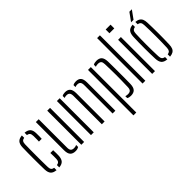

<svg xmlns="http://www.w3.org/2000/svg" viewBox="-45 -1495 2390 2390"><g transform="rotate(-45 1150.0 -300.0)"><path d="M51 -103.5Q50 -145 49.2 -193Q48.5 -241 48.5 -292.5Q48.5 -344 49 -395.5Q49.5 -447 51 -495.5Q53 -549 76 -575Q99 -601 150 -605.5V-564.5Q124.5 -560.5 113 -545.8Q101.5 -531 100.5 -500Q99.5 -453.5 99 -404.5Q98.5 -355.5 98.5 -304.8Q98.5 -254 99 -202.2Q99.5 -150.5 100.5 -99.5Q101.5 -69 113.2 -54.2Q125 -39.5 150 -36V5.5Q98.5 1 75.8 -25Q53 -51 51 -103.5ZM198 5.5V-35.5Q223.5 -39.5 235.2 -54Q247 -68.5 247.5 -99.5Q247.5 -123 247.8 -146.5Q248 -170 246.5 -200H295.5Q297 -177 297.2 -149.2Q297.5 -121.5 296.5 -103.5Q294 -51 271.5 -25Q249 1 198 5.5ZM246.5 -401Q247.5 -419.5 247.8 -436.8Q248 -454 247.8 -470Q247.5 -486 247.5 -501Q247 -532 235.2 -546.2Q223.5 -560.5 198 -564.5V-605.5Q249.5 -601 272.8 -575.2Q296 -549.5 296.5 -496.5Q296.5 -474.5 296.8 -451Q297 -427.5 295.5 -401Z M391 -103V-600H441V-99Q441 -64 454.8 -49Q468.5 -34 500 -34Q525 -34 544 -44V-9Q520 6.5 488 6.5Q438 6.5 414.5 -19.5Q391 -45.5 391 -103ZM591.5 0V-600H641V0Z M761.5 0V-600H810.5V0ZM1142 0V-501Q1141.5 -536 1128 -551.2Q1114.5 -566.5 1085.5 -566.5Q1063.5 -566.5 1048 -559V-594.5Q1058.5 -600.5 1071.5 -603.5Q1084.5 -606.5 1100 -606.5Q1147 -606.5 1168.8 -581.2Q1190.5 -556 1191 -498V0ZM952.5 0V-501Q952 -536 938.2 -551.2Q924.5 -566.5 896 -566.5Q885 -566.5 875 -564.5Q865 -562.5 857 -559V-593.5Q867.5 -600 880.2 -603.2Q893 -606.5 909.5 -606.5Q956 -606.5 978.5 -581.2Q1001 -556 1001.5 -498V0Z M1309 200V-600H1359V200ZM1406.5 -40.5Q1415.5 -37.5 1425.8 -35.8Q1436 -34 1447.5 -34Q1479 -34 1493.5 -49Q1508 -64 1508.5 -99Q1511 -173 1511.8 -225.8Q1512.5 -278.5 1512.2 -321Q1512 -363.5 1511 -406Q1510 -448.5 1508.5 -501.5Q1508 -536 1494.8 -551.2Q1481.5 -566.5 1449.5 -566.5Q1424 -566.5 1406.5 -558.5V-593.5Q1417 -600 1430.5 -603.2Q1444 -606.5 1461.5 -606.5Q1510.5 -606.5 1533.8 -581.2Q1557 -556 1559 -498Q1560 -465 1560.2 -412.5Q1560.5 -360 1560.5 -301.5Q1560.5 -243 1560.2 -189.8Q1560 -136.5 1559 -102Q1557 -44.5 1533 -19Q1509 6.5 1460 6.5Q1427.5 6.5 1406.5 -7Z M1669.5 0V-800H1718.5V0Z M1820.5 -734V-800H1906V-734ZM1839 0V-600H1888V0Z M2000 -108.5Q1998.5 -144 1997.5 -190.8Q1996.5 -237.5 1996.5 -289.5Q1996.5 -341.5 1997.2 -393.2Q1998 -445 2000 -491Q2002.5 -547 2025 -574Q2047.5 -601 2100.5 -605.5V-564.5Q2073 -560.5 2061.5 -545Q2050 -529.5 2049 -497Q2047 -453 2046 -404.5Q2045 -356 2045 -305.2Q2045 -254.5 2046 -203.2Q2047 -152 2049 -102.5Q2050 -71 2061.8 -55.2Q2073.5 -39.5 2100.5 -35.5V5.5Q2047.5 1 2024.8 -26Q2002 -53 2000 -108.5ZM2148 5.5V-35.5Q2176 -40 2187 -55.5Q2198 -71 2199 -100.5Q2201 -146.5 2202 -195.5Q2203 -244.5 2203 -295.5Q2203 -346.5 2202.2 -397.8Q2201.5 -449 2199 -499.5Q2198 -530.5 2186.5 -545.5Q2175 -560.5 2148 -564.5V-605.5Q2184 -602.5 2205.2 -589.5Q2226.5 -576.5 2236.8 -552.5Q2247 -528.5 2248 -491Q2249.5 -450.5 2250.5 -403Q2251.5 -355.5 2251.5 -305.2Q2251.5 -255 2250.8 -205Q2250 -155 2248 -108.5Q2247 -71.5 2236.8 -47.2Q2226.5 -23 2205 -10.2Q2183.5 2.5 2148 5.5ZM2107.5 -640 2185.5 -748H2229L2151 -640Z"/></g></svg>

Font: Big Shoulders Stencil Text ExtraLight
Style: Regular
Weight: 250
Version: Version 2.001